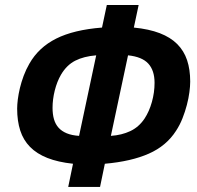

<svg xmlns="http://www.w3.org/2000/svg" viewBox="-20 -718 781 760"><path d="M250 22 269 -69.8Q209.5 -76.2 167.5 -92.8Q125.5 -109.4 98.9 -136.5Q72.3 -163.6 60.1 -201.4Q47.9 -239.3 47.9 -288.1Q47.9 -303.2 50.5 -324.5Q53.2 -345.7 58.8 -369.4Q64.5 -393.1 73.7 -418Q83 -442.9 96.2 -465.8Q132.8 -530.3 202.4 -565.2Q272 -600.1 383.8 -608.9L402.8 -698.2H528.8L509.8 -608.9Q569.8 -603 612.3 -586.7Q654.8 -570.3 681.4 -543.7Q708 -517.1 720.5 -480Q732.9 -442.9 732.9 -395Q732.9 -377 729.7 -353Q726.6 -329.1 719.7 -302.7Q712.9 -276.4 702.4 -249.8Q691.9 -223.1 676.8 -200.2Q638.7 -140.6 569.3 -109.9Q500 -79.1 395 -69.8L376 22ZM360.8 -499Q312 -495.1 277.8 -477.8Q243.7 -460.4 221.2 -421.9Q205.6 -395 196.8 -359.9Q188 -324.7 188 -291Q188 -266.1 193.6 -246.3Q199.2 -226.6 211.7 -212.6Q224.1 -198.7 244.1 -190.4Q264.2 -182.1 293 -180.2ZM418.9 -180.2Q461.9 -183.1 495.6 -199Q529.3 -214.8 551.8 -248Q570.8 -276.9 581.3 -314.5Q591.8 -352.1 591.8 -390.1Q591.8 -439 567.1 -466.1Q542.5 -493.2 486.8 -499Z"/></svg>

Font: Clear Sans
Style: Bold Italic
Weight: 700
Italic angle: -12°
Foundry: Intel Corporation
Version: Version 1.00